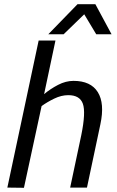

<svg xmlns="http://www.w3.org/2000/svg" viewBox="-20 -893 555 914"><path d="M94 1 15 0 164 -700H244L190 -445Q220 -470 256.5 -489Q293 -508 330 -508Q412 -508 445.5 -454.5Q479 -401 458 -302L447 -250L394 0H314L367 -250Q389 -358 374.5 -399Q360 -440 305 -440Q272 -440 238 -423.5Q204 -407 178 -388ZM210 -730 349 -873H434L511 -730H438L381 -825L283 -730Z"/></svg>

Font: Epunda Sans
Style: Italic
Weight: 400
Italic angle: -12.0243°
Designer: Simon Atzbach
Foundry: typofactur
Version: Version 2.204; ttfautohint (v1.8.4.7-5d5b)